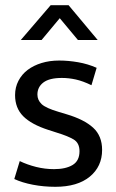

<svg xmlns="http://www.w3.org/2000/svg" viewBox="-20 -710 447 739"><path d="M332 -382Q299 -398 272 -404Q245 -410 218 -410Q170 -410 147 -392.5Q124 -375 124 -346Q124 -325 140 -309.5Q156 -294 207 -279L237 -270Q304 -250 338.5 -218.5Q373 -187 373 -133Q373 -69 325.5 -30Q278 9 193 9Q148 9 106.5 1Q65 -7 35 -21L56 -90Q85 -76 119 -67.5Q153 -59 188 -59Q233 -59 259.5 -75Q286 -91 286 -128Q286 -160 263 -173.5Q240 -187 197 -200L166 -210Q101 -231 69.5 -262.5Q38 -294 38 -344Q38 -374 51 -399Q64 -424 86.5 -441Q109 -458 140 -467.5Q171 -477 208 -477Q243 -477 280.5 -470.5Q318 -464 352 -449ZM356 -556H280L210 -640L140 -556H60L175 -690H244Z"/></svg>

Font: Mukta Mahee
Style: Regular
Weight: 400
Designer: Shuchita Grover, Noopur Datye, Girish Dalvi, Yashodeep Gholap
Foundry: Ek Type
Version: Version 2.538;PS 1.000;hotconv 16.6.51;makeotf.lib2.5.65220;